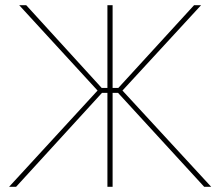

<svg xmlns="http://www.w3.org/2000/svg" viewBox="-20 -720 849 740"><path d="M394 0H414V-362H435L767 0H794L452 -371L755 -700H728L436 -381H414V-700H394V-381H372L81 -700H54L356 -371L15 0H42L373 -362H394Z"/></svg>

Font: Fixel Text Thin
Style: Regular
Weight: 100
Width: 4
Designer: AlfaBravo + MacPaw
Foundry: Kyrylo Tkachov, Marchela Mozhyna, Serhii Makarenko, Maria Weinstein, Zakhar Kryvoshyya
Version: Version 1.211